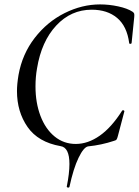

<svg xmlns="http://www.w3.org/2000/svg" viewBox="-20 -656 629 871"><path d="M290 195Q287 195 284.5 193.5Q282 192 283 190Q295 130 295 88Q295 13 255 7Q153 -11 105 -80Q57 -149 57 -243Q57 -274 64 -316Q81 -411 137.5 -484Q194 -557 273 -596.5Q352 -636 434 -636Q475 -636 516.5 -627Q558 -618 581 -603Q587 -599 588.5 -594.5Q590 -590 589 -579L577 -461Q576 -457 571 -457Q566 -457 566 -461Q556 -537 511.5 -574.5Q467 -612 396 -612Q302 -612 235 -540Q168 -468 148 -346Q141 -307 141 -264Q141 -190 163.5 -130.5Q186 -71 227.5 -37Q269 -3 324 -3Q379 -3 432.5 -40.5Q486 -78 534 -154Q536 -156 538 -156Q541 -156 543 -154Q545 -152 544 -150L515 -40Q512 -28 509 -23.5Q506 -19 497 -17Q440 2 380 8Q360 11 336.5 59.5Q313 108 295 192Q294 195 290 195Z"/></svg>

Font: Cormorant Infant Medium
Style: Italic
Weight: 500
Italic angle: -10°
Designer: Christian Thalmann (Catharsis Fonts)
Foundry: Catharsis Fonts
Version: Version 4.000